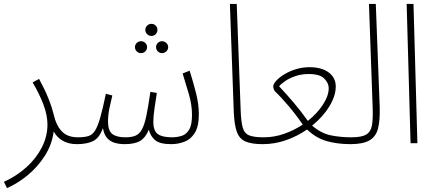

<svg xmlns="http://www.w3.org/2000/svg" viewBox="-31 -733 2235 983"><path d="M5 230 -11 198Q55 168 105.5 122Q156 76 184 20Q212 -36 212 -95Q212 -143 191.5 -197.5Q171 -252 136 -311L169 -329Q197 -278 215.5 -232.5Q234 -187 244 -146Q257 -90 286 -60Q315 -30 368 -30Q378 -30 382 -25Q386 -20 386 -13Q386 -6 380 -0.5Q374 5 363 5Q320 5 290 -12.5Q260 -30 244 -60Q235 8 198 65.5Q161 123 109.5 165Q58 207 5 230Z M363 5 368 -30Q400 -30 420.5 -36Q441 -42 455 -63.5Q469 -85 482 -130Q495 -175 511 -253L544 -244Q537 -216 529.5 -180Q522 -144 522 -112Q522 -63 544.5 -46.5Q567 -30 611 -30Q643 -30 663 -38.5Q683 -47 696 -71Q709 -95 718.5 -141Q728 -187 739 -263L772 -257Q766 -219 760 -178Q754 -137 754 -110Q754 -63 777 -46.5Q800 -30 850 -30Q874 -30 898 -37Q922 -44 937 -68.5Q952 -93 952 -144Q952 -196 936.5 -249Q921 -302 904 -357L940 -371Q957 -317 972 -259Q987 -201 987 -148Q987 -85 966 -52Q945 -19 912.5 -7Q880 5 846 5Q786 5 762.5 -16Q739 -37 731 -69Q714 -28 686.5 -11.5Q659 5 607 5Q582 5 559 -1Q536 -7 519 -24.5Q502 -42 496 -77Q477 -25 444.5 -10Q412 5 363 5ZM744 -549Q732 -549 722.5 -558Q713 -567 713 -580Q713 -593 722.5 -602Q732 -611 744 -611Q757 -611 766 -602Q775 -593 775 -580Q775 -567 766 -558Q757 -549 744 -549ZM691 -461Q678 -461 669 -470Q660 -479 660 -492Q660 -504 669 -513Q678 -522 691 -522Q704 -522 713 -513Q722 -504 722 -492Q722 -479 713 -470Q704 -461 691 -461ZM798 -461Q786 -461 777 -470Q768 -479 768 -492Q768 -504 777 -513Q786 -522 798 -522Q811 -522 820.5 -513Q830 -504 830 -492Q830 -479 820.5 -470Q811 -461 798 -461Z M1314 5Q1257 5 1226 -8.5Q1195 -22 1182 -57Q1169 -92 1166 -157L1146 -713H1181L1201 -172Q1203 -111 1211.5 -80.5Q1220 -50 1244.5 -40Q1269 -30 1319 -30Q1329 -30 1333 -25Q1337 -20 1337 -13Q1337 -6 1331 -0.5Q1325 5 1314 5Z M1314 5 1319 -30Q1373 -30 1424 -48Q1475 -66 1519 -95Q1485 -145 1445.5 -191.5Q1406 -238 1377 -265Q1373 -269 1370.5 -277Q1368 -285 1368 -290Q1368 -303 1383.5 -320Q1399 -337 1425.5 -353Q1452 -369 1485 -379Q1518 -389 1553 -389Q1616 -389 1652 -362Q1688 -335 1688 -290Q1688 -242 1655 -188Q1622 -134 1567 -90Q1612 -51 1661 -40.5Q1710 -30 1767 -30Q1786 -30 1786 -13Q1786 5 1763 5Q1697 5 1642 -10.5Q1587 -26 1541 -70Q1492 -36 1434 -15.5Q1376 5 1314 5ZM1398 -291Q1436 -251 1474 -206Q1512 -161 1545 -114Q1593 -152 1622.5 -197.5Q1652 -243 1652 -282Q1652 -307 1629.5 -330.5Q1607 -354 1549 -354Q1513 -354 1482 -343.5Q1451 -333 1429 -318Q1407 -303 1398 -291Z M1763 5 1768 -30Q1821 -30 1844.5 -44.5Q1868 -59 1873.5 -92Q1879 -125 1877 -181L1858 -713H1893L1913 -185Q1915 -117 1904.5 -75.5Q1894 -34 1861 -14.5Q1828 5 1763 5Z M2071 0 2051 -713H2086L2106 0Z"/></svg>

Font: Noto Sans Arabic UI SmCn XLt
Style: Regular
Weight: 200
Width: 4
Designer: Monotype Design Team, Nadine Chahine and Nizar Qandah
Foundry: Monotype Imaging Inc.
Version: Version 2.010; ttfautohint (v1.8.4.7-5d5b)